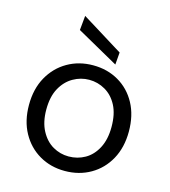

<svg xmlns="http://www.w3.org/2000/svg" viewBox="-111 -821 814 921"><g transform="rotate(15 296.5 -360.0)"><path d="M295 12Q225 12 169 -20.5Q113 -53 80.5 -112Q48 -171 48 -250Q48 -330 81 -389Q114 -448 170.5 -480.5Q227 -513 297 -513Q368 -513 424 -480.5Q480 -448 512 -389Q544 -330 544 -250Q544 -171 511.5 -112Q479 -53 422.5 -20.5Q366 12 295 12ZM295 -60Q339 -60 376 -81Q413 -102 435.5 -145Q458 -188 458 -250Q458 -314 436 -356Q414 -398 377 -419.5Q340 -441 297 -441Q255 -441 217.5 -419.5Q180 -398 157 -356Q134 -314 134 -250Q134 -188 157 -145Q180 -102 216.5 -81Q253 -60 295 -60ZM398 -544 191 -660 198 -732 403 -605Z"/></g></svg>

Font: DM Sans 18pt
Style: Regular
Weight: 400
Designer: Colophon Foundry, Jonny Pinhorn
Foundry: Colophon Foundry
Version: Version 4.004;gftools[0.9.30]